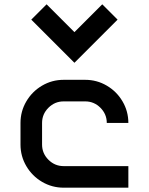

<svg xmlns="http://www.w3.org/2000/svg" viewBox="-20 -870 690 890"><path d="M75 -200V-300Q75 -354 102 -400Q129 -446 175 -473Q221 -500 275 -500H375Q429 -500 475 -473Q521 -446 548 -400Q575 -354 575 -300H475Q475 -341 445.5 -370.5Q416 -400 375 -400H275Q234 -400 204.5 -370.5Q175 -341 175 -300V-200Q175 -159 204.5 -129.5Q234 -100 275 -100H575V0H275Q221 0 175 -27Q129 -54 102 -100Q75 -146 75 -200ZM196 -850 325 -721 454 -850 525 -779 325 -579 125 -779Z"/></svg>

Font: Monoikos Medium
Style: Regular
Weight: 500
Designer: Brian Krent
Version: Version 0.088